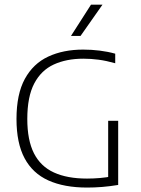

<svg xmlns="http://www.w3.org/2000/svg" viewBox="-20 -820 621 844"><path d="M363.5 4.5Q262 4.5 192.8 -26.8Q123.5 -58 88 -124.5Q52.5 -191 52.5 -297Q52.5 -406 89.2 -473.2Q126 -540.5 192 -571.2Q258 -602 345.5 -602Q382.5 -602 418.5 -597.5Q454.5 -593 486.5 -584V-542Q447.5 -553 413.8 -557.5Q380 -562 346.5 -562Q272 -562 216.5 -536.5Q161 -511 130.5 -453Q100 -395 100 -297Q100 -204 129.2 -146.2Q158.5 -88.5 217 -61.8Q275.5 -35 362.5 -35Q391 -35 419.8 -37.5Q448.5 -40 472.5 -45L455.5 -25V-289H499.5V-7Q463 -1 429.2 1.8Q395.5 4.5 363.5 4.5ZM292 -662 380 -799.5H430.5L334 -662Z"/></svg>

Font: Encode Sans SC ExtraLight
Style: Regular
Weight: 250
Designer: Multiple Designers
Foundry: Impallari Type
Version: Version 3.002